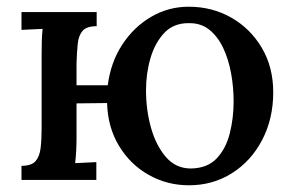

<svg xmlns="http://www.w3.org/2000/svg" viewBox="-20 -536 871 572"><path d="M543 16Q478 16 423 -15Q368 -46 334.5 -101.5Q301 -157 299 -229L208 -228V-124Q208 -106 207 -87.5Q206 -69 204 -50L267 -53V0H44V-42Q74 -42 86 -56Q98 -70 101 -95Q104 -120 104 -153V-376Q104 -394 104.5 -413Q105 -432 107 -450L44 -447V-500H268V-458Q238 -458 226 -444Q214 -430 211.5 -405Q209 -380 208 -347V-282H301Q310 -351 344.5 -403.5Q379 -456 430.5 -486Q482 -516 542 -516Q612 -516 669 -483.5Q726 -451 760 -393.5Q794 -336 794 -261Q794 -182 761 -119Q728 -56 671 -20Q614 16 543 16ZM549 -34Q598 -35 625.5 -64Q653 -93 664.5 -138.5Q676 -184 676 -233Q676 -276 668.5 -317.5Q661 -359 645 -393Q629 -427 603.5 -447.5Q578 -468 541 -467Q497 -467 469.5 -438Q442 -409 428.5 -363.5Q415 -318 415 -267Q415 -208 430 -155Q445 -102 474.5 -68Q504 -34 549 -34Z"/></svg>

Font: Lora Medium
Style: Regular
Weight: 500
Designer: Olga Karpushina, Alexei Vanyashin (Cyrillic)
Foundry: Cyreal
Version: Version 3.004